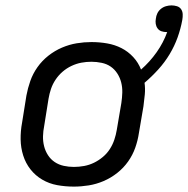

<svg xmlns="http://www.w3.org/2000/svg" viewBox="-20 -684 698 712"><path d="M254 8Q222 8 192 2.5Q162 -3 136.5 -18Q111 -33 93 -56Q75 -79 66 -107.5Q57 -136 56.5 -167Q56 -198 62 -230L78 -330Q83 -357 92.5 -384Q102 -411 119 -435Q136 -459 159.5 -477.5Q183 -496 210 -507.5Q237 -519 264.5 -523.5Q292 -528 319 -528Q349 -528 377.5 -523Q406 -518 430.5 -505.5Q455 -493 474 -472.5Q493 -452 503 -426Q536 -455 561 -490.5Q586 -526 600 -565H598Q588 -565 579 -568Q570 -571 564.5 -578.5Q559 -586 557.5 -595.5Q556 -605 558 -615Q559 -625 563.5 -634.5Q568 -644 576.5 -651Q585 -658 595.5 -661Q606 -664 616 -664Q626 -664 636 -661Q646 -658 651.5 -650Q657 -642 657.5 -631.5Q658 -621 656 -610Q650 -577 638.5 -545Q627 -513 609 -483Q591 -453 567 -426.5Q543 -400 516 -377Q519 -356 517 -334Q515 -312 512 -290L495 -190Q491 -163 481.5 -136Q472 -109 455 -85Q438 -61 414.5 -42.5Q391 -24 364 -12.5Q337 -1 309 3.5Q281 8 254 8ZM254 -65Q273 -65 292 -68.5Q311 -72 328.5 -80.5Q346 -89 361.5 -102Q377 -115 387.5 -131.5Q398 -148 404 -166Q410 -184 413 -202L430 -302Q433 -322 433.5 -341Q434 -360 429.5 -378Q425 -396 415 -411.5Q405 -427 390.5 -437Q376 -447 357 -451Q338 -455 319 -455Q300 -455 281.5 -451.5Q263 -448 245 -439.5Q227 -431 212 -418Q197 -405 186 -388.5Q175 -372 169 -354Q163 -336 160 -318L144 -218Q140 -198 139.5 -179Q139 -160 143.5 -142Q148 -124 158 -108.5Q168 -93 183 -83Q198 -73 216.5 -69Q235 -65 254 -65Z"/></svg>

Font: Iosevka Custom Oblique
Style: Regular
Weight: 400
Italic angle: -9°
Designer: Belleve Invis
Foundry: Belleve Invis
Version: Version 27.0.1